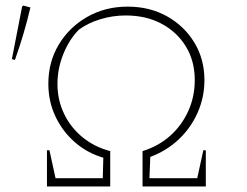

<svg xmlns="http://www.w3.org/2000/svg" viewBox="-20 -675 893 695"><path d="M150 0V-131H159L181 -30H352L354 -104Q294 -122 249.5 -161.5Q205 -201 180 -255Q155 -309 155 -372Q155 -451 193 -514Q231 -577 296 -614Q361 -651 442 -651Q522 -651 584.5 -616Q647 -581 683.5 -521Q720 -461 720 -385Q720 -323 695.5 -267.5Q671 -212 627 -170.5Q583 -129 524 -107L521 -30H694L716 -131H725V0H496V-128Q554 -146 596 -183.5Q638 -221 661.5 -273Q685 -325 685 -385Q685 -454 653 -506.5Q621 -559 565 -589Q509 -619 435 -619Q388 -619 343.5 -605.5Q299 -592 266 -568Q231 -533 209.5 -480Q188 -427 188 -371Q188 -313 212 -263Q236 -213 279 -178Q322 -143 379 -128V0ZM34 -458 23 -461 60 -651 64 -655 90 -648Q68 -553 34 -458Z"/></svg>

Font: Piazzolla SC Thin
Style: Regular
Weight: 100
Designer: Juan Pablo del Peral
Foundry: Huerta Tipografica
Version: Version 1.330